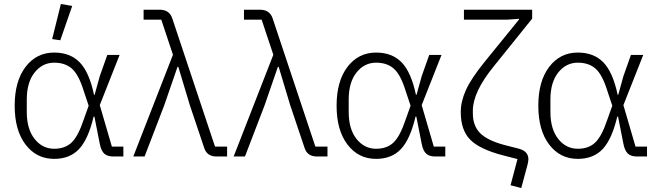

<svg xmlns="http://www.w3.org/2000/svg" viewBox="-20 -789 3320 968"><path d="M602 -50V0H552Q521 0 505.5 -14.5Q490 -29 483 -64L456 -201H452Q425 -87 378.5 -37.5Q332 12 253 12Q164 12 109 -60Q54 -132 54 -256Q54 -380 109 -452Q164 -524 253 -524Q334 -524 382 -474.5Q430 -425 454 -311H457L483 -405L521 -512H583L483 -259L544 -50ZM253 -39Q308 -39 341 -70.5Q374 -102 402 -186L427 -256L402 -331Q377 -412 343 -442.5Q309 -473 253 -473Q194 -473 154.5 -423.5Q115 -374 115 -287V-225Q115 -138 154.5 -88.5Q194 -39 253 -39ZM344 -759 284 -586 243 -592 287 -769Z M852 -513 793 -690H704V-740H785Q833 -740 848 -698L1064 -50H1125V0H1072Q1024 0 1010 -42L937 -259L879 -452H875L808 -258L709 0H652Z M1358 -513 1299 -690H1210V-740H1291Q1339 -740 1354 -698L1570 -50H1631V0H1578Q1530 0 1516 -42L1443 -259L1385 -452H1381L1314 -258L1215 0H1158Z M2225 -50V0H2175Q2144 0 2128.5 -14.5Q2113 -29 2106 -64L2079 -201H2075Q2048 -87 2001.5 -37.5Q1955 12 1876 12Q1787 12 1732 -60Q1677 -132 1677 -256Q1677 -380 1732 -452Q1787 -524 1876 -524Q1957 -524 2005 -474.5Q2053 -425 2077 -311H2080L2106 -405L2144 -512H2206L2106 -259L2167 -50ZM1876 -39Q1931 -39 1964 -70.5Q1997 -102 2025 -186L2050 -256L2025 -331Q2000 -412 1966 -442.5Q1932 -473 1876 -473Q1817 -473 1777.5 -423.5Q1738 -374 1738 -287V-225Q1738 -138 1777.5 -88.5Q1817 -39 1876 -39Z M2319 -690V-740H2663V-695L2469 -454Q2364 -325 2364 -231V-217Q2364 -155 2400.5 -118Q2437 -81 2523 -58L2594 -40Q2644 -27 2644 14Q2644 22 2640 40L2608 159L2554 145L2589 13L2515 -6Q2397 -37 2350 -85.5Q2303 -134 2303 -224Q2303 -277 2328.5 -334Q2354 -391 2420 -473L2597 -691V-694L2538 -690Z M3242 -50V0H3192Q3161 0 3145.5 -14.5Q3130 -29 3123 -64L3096 -201H3092Q3065 -87 3018.5 -37.5Q2972 12 2893 12Q2804 12 2749 -60Q2694 -132 2694 -256Q2694 -380 2749 -452Q2804 -524 2893 -524Q2974 -524 3022 -474.5Q3070 -425 3094 -311H3097L3123 -405L3161 -512H3223L3123 -259L3184 -50ZM2893 -39Q2948 -39 2981 -70.5Q3014 -102 3042 -186L3067 -256L3042 -331Q3017 -412 2983 -442.5Q2949 -473 2893 -473Q2834 -473 2794.5 -423.5Q2755 -374 2755 -287V-225Q2755 -138 2794.5 -88.5Q2834 -39 2893 -39Z"/></svg>

Font: IBM Plex Sans Light
Style: Regular
Weight: 300
Designer: Mike Abbink, Paul van der Laan, Pieter van Rosmalen
Foundry: Bold Monday
Version: Version 3.0